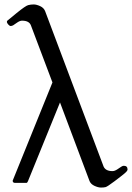

<svg xmlns="http://www.w3.org/2000/svg" viewBox="-20 -823 594 864"><path d="M537 -77Q554 -77 554 -60Q554 -54 541 -43Q528 -32 495.5 -7.5Q463 17 455 19Q447 21 434.5 21Q422 21 405.5 13.5Q389 6 383 -8L250 -362L106 -8Q105 -7 103.5 -3.5Q102 0 99 0H48Q37 0 37 -10L216 -452L119 -709Q111 -730 79 -730Q70 -730 58 -722L39 -709Q33 -706 28 -706Q23 -706 17 -713Q11 -720 11 -724Q11 -728 12.5 -729.5Q14 -731 54.5 -764Q95 -797 107 -800Q119 -803 131.5 -803Q144 -803 160.5 -795.5Q177 -788 183 -773L446 -74Q455 -53 486 -53Q496 -53 508 -61L526 -73Q532 -77 537 -77Z"/></svg>

Font: Cardo
Style: Regular
Weight: 400
Designer: David J. Perry
Foundry: David J. Perry
Version: Version 1.0451